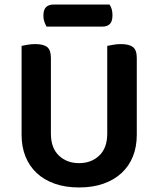

<svg xmlns="http://www.w3.org/2000/svg" viewBox="-20 -809 697 845"><path d="M328 16Q268 16 221 -0.5Q174 -17 141.5 -47.5Q109 -78 92 -120.5Q75 -163 75 -216V-607Q83 -609 100.5 -612Q118 -615 135 -615Q171 -615 187.5 -602Q204 -589 204 -554V-221Q204 -158 239 -124.5Q274 -91 328 -91Q382 -91 417 -124.5Q452 -158 452 -221V-607Q461 -609 478 -612Q495 -615 512 -615Q548 -615 565 -602Q582 -589 582 -554V-216Q582 -163 565 -120.5Q548 -78 515 -47.5Q482 -17 435 -0.5Q388 16 328 16ZM185 -692Q180 -700 175.5 -712.5Q171 -725 171 -739Q171 -767 183 -778Q195 -789 215 -789H462Q475 -771 475 -742Q475 -715 463.5 -703.5Q452 -692 432 -692Z"/></svg>

Font: Baloo Bhaina 2 SemiBold
Style: Regular
Weight: 600
Designer: Yesha Goshar, Manish Minz, Shuchita Grover and Ek Type
Foundry: Ek Type
Version: Version 1.640;hotconv 1.0.111;makeotfexe 2.5.65597; ttfautoh